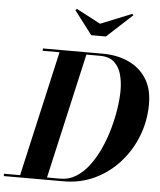

<svg xmlns="http://www.w3.org/2000/svg" viewBox="-101 -1048 922 1103"><g transform="rotate(5 359.5 -497.0)"><path d="M437 -920 616.5 -992.5 624 -985.5 477 -850H392.5L289 -985.5L297.5 -993.5ZM307.5 0H-37.5V-13.5H55.5L219.5 -736.5H122.5V-750H467.5Q549 -750 614.8 -720.8Q680.5 -691.5 719 -632.8Q757.5 -574 757.5 -485Q757.5 -388.5 723.8 -301Q690 -213.5 629.2 -145.8Q568.5 -78 486.5 -39Q404.5 0 307.5 0ZM452.5 -736.5H374.5L210.5 -13.5H287.5Q337.5 -13.5 379 -39.8Q420.5 -66 453.8 -110.8Q487 -155.5 512.2 -211.5Q537.5 -267.5 554.2 -328Q571 -388.5 579.5 -446Q588 -503.5 588 -550Q588 -596 576.8 -638.8Q565.5 -681.5 536.2 -709Q507 -736.5 452.5 -736.5Z"/></g></svg>

Font: Bodoni* 16pt
Style: Bold Italic
Weight: 700
Italic angle: -13°
Version: Version 2.3